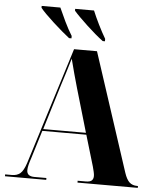

<svg xmlns="http://www.w3.org/2000/svg" viewBox="-61 -982 845 1034"><g transform="rotate(5 361.5 -465.5)"><path d="M5 0V-10H42Q69 -10 86.5 -24.5Q104 -39 118 -82L316 -714H440L649 -75Q661 -39 677 -24.5Q693 -10 719 -10H723V0H397V-10H441Q464 -10 473 -18.5Q482 -27 482 -43Q482 -52 479 -65Q476 -78 472 -93L422 -261H184L137 -108Q130 -88 126 -71.5Q122 -55 122 -43Q122 -10 163 -10H228V0ZM188 -271H419L350 -507Q341 -539 329 -582Q317 -625 308 -662Q298 -627 285.5 -587.5Q273 -548 262 -513ZM284 -771Q266 -785 242.5 -805Q219 -825 195 -847Q171 -869 151.5 -888.5Q132 -908 122 -921V-931H223Q237 -899 257 -857.5Q277 -816 297 -784V-771ZM466 -771Q447 -785 423.5 -805Q400 -825 376.5 -847Q353 -869 333.5 -888.5Q314 -908 303 -921V-931H405Q418 -899 438.5 -857.5Q459 -816 478 -784V-771Z"/></g></svg>

Font: Noto Serif Display SemiCondensed ExtraBold
Style: Regular
Weight: 800
Width: 4
Designer: Monotype Design Team
Foundry: Monotype Imaging Inc.
Version: Version 2.009